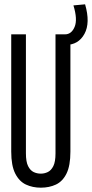

<svg xmlns="http://www.w3.org/2000/svg" viewBox="-20 -859 426 889"><path d="M32 -157V-700H100V-149Q100 -110 110 -90Q120 -70 135.5 -62.5Q151 -55 169 -55Q186 -55 201.5 -62.5Q217 -70 227 -90Q237 -110 237 -149V-700H306V-157Q306 -92 288 -55.5Q270 -19 239 -4.5Q208 10 169 10Q131 10 100 -4.5Q69 -19 50.5 -55.5Q32 -92 32 -157ZM276 -651V-700H281Q311 -700 325.5 -734.5Q340 -769 320 -834L374 -839Q399 -753 371 -702Q343 -651 284 -651Z"/></svg>

Font: Georama ExtraCondensed
Style: Regular
Weight: 400
Width: 2
Designer: Jean-Baptiste Levee
Foundry: Production Type
Version: Version 1.000